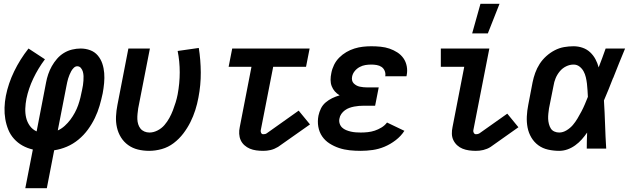

<svg xmlns="http://www.w3.org/2000/svg" viewBox="-20 -787 3340 1017"><path d="M114 210 154 5Q124 -2 99 -16Q74 -30 54.5 -51.5Q35 -73 24 -100Q13 -127 8 -156.5Q3 -186 4 -217Q5 -248 11 -279Q24 -345 55 -409Q86 -473 131 -530L218 -473Q182 -425 156.5 -371.5Q131 -318 120 -264Q115 -238 114 -212.5Q113 -187 118.5 -163.5Q124 -140 138 -120.5Q152 -101 174 -91L224 -350Q228 -372 235.5 -394Q243 -416 254.5 -436.5Q266 -457 282 -475.5Q298 -494 318.5 -506.5Q339 -519 362 -524.5Q385 -530 407 -530Q434 -530 458 -521Q482 -512 498 -493Q514 -474 522 -450Q530 -426 532 -400Q534 -374 531.5 -347Q529 -320 524 -293Q517 -260 507.5 -227Q498 -194 482.5 -162Q467 -130 445.5 -100.5Q424 -71 395.5 -47.5Q367 -24 334 -10Q301 4 267 9L228 210ZM286 -96Q306 -105 323 -120.5Q340 -136 353 -153.5Q366 -171 376.5 -190.5Q387 -210 394 -230Q401 -250 406 -270.5Q411 -291 415 -312Q418 -324 419.5 -336Q421 -348 422 -360Q423 -372 422.5 -384Q422 -396 419 -407Q416 -418 408.5 -427Q401 -436 389 -436Q379 -436 370.5 -427.5Q362 -419 357 -409.5Q352 -400 348 -390.5Q344 -381 341 -371Q338 -361 336 -351.5Q334 -342 332 -332Z M770 12Q739 12 710.5 5Q682 -2 659 -18.5Q636 -35 621 -59Q606 -83 599.5 -111.5Q593 -140 594.5 -170.5Q596 -201 602 -231L660 -530H774L712 -213Q710 -199 708.5 -184.5Q707 -170 707.5 -156Q708 -142 712 -129Q716 -116 724 -106Q732 -96 744.5 -90.5Q757 -85 772 -85Q793 -85 814.5 -96Q836 -107 851 -124.5Q866 -142 877 -162Q888 -182 896 -203Q904 -224 910.5 -245Q917 -266 921 -287Q932 -346 932 -404Q932 -462 921 -517L1033 -533Q1043 -470 1043.5 -403.5Q1044 -337 1031 -270Q1025 -237 1014.5 -204Q1004 -171 988.5 -140Q973 -109 951 -80Q929 -51 900 -29Q871 -7 837 2.5Q803 12 770 12Z M1374 12Q1355 12 1337 9.5Q1319 7 1303.5 0.5Q1288 -6 1275 -17.5Q1262 -29 1255 -44.5Q1248 -60 1247 -78Q1246 -96 1250 -114L1312 -433H1191L1210 -530H1620L1601 -433H1427L1361 -96Q1360 -89 1363.5 -82.5Q1367 -76 1374 -76Q1379 -76 1384 -77Q1389 -78 1393 -81L1562 -201L1622 -128L1453 -9Q1443 -3 1433.5 1Q1424 5 1414 7.5Q1404 10 1393.5 11Q1383 12 1374 12Z M1891 12Q1861 12 1832 9Q1803 6 1776 -3Q1749 -12 1725.5 -27Q1702 -42 1686.5 -64.5Q1671 -87 1666 -116Q1661 -145 1667 -175Q1671 -194 1680 -212.5Q1689 -231 1705 -244.5Q1721 -258 1739.5 -267Q1758 -276 1779 -282Q1764 -291 1753.5 -303Q1743 -315 1737 -330.5Q1731 -346 1731 -364Q1731 -382 1735 -400Q1739 -422 1749.5 -443.5Q1760 -465 1777 -482Q1794 -499 1814.5 -511Q1835 -523 1857.5 -530Q1880 -537 1902.5 -539.5Q1925 -542 1947 -542Q1972 -542 1996.5 -539.5Q2021 -537 2043 -529.5Q2065 -522 2084.5 -509.5Q2104 -497 2117 -478.5Q2130 -460 2134.5 -436Q2139 -412 2134 -388L2133 -383H2020L2021 -385Q2023 -399 2017.5 -412Q2012 -425 2001 -432.5Q1990 -440 1975.5 -442.5Q1961 -445 1947 -445Q1931 -445 1915.5 -442.5Q1900 -440 1885 -432Q1870 -424 1859 -410.5Q1848 -397 1845 -381Q1843 -371 1845 -361.5Q1847 -352 1853.5 -345.5Q1860 -339 1868 -334.5Q1876 -330 1885.5 -328Q1895 -326 1905 -325Q1915 -324 1925 -324H1986L1967 -227H1906Q1894 -227 1881.5 -226Q1869 -225 1856 -222.5Q1843 -220 1830.5 -215.5Q1818 -211 1807 -203Q1796 -195 1788 -183.5Q1780 -172 1778 -159Q1775 -146 1779 -133Q1783 -120 1792 -111.5Q1801 -103 1813 -98Q1825 -93 1838 -90Q1851 -87 1864.5 -86Q1878 -85 1891 -85Q1909 -85 1928 -87Q1947 -89 1965 -95Q1983 -101 2000.5 -111.5Q2018 -122 2030 -138L2122 -94Q2104 -66 2076 -44.5Q2048 -23 2017 -10Q1986 3 1954 7.5Q1922 12 1891 12Z M2500 12Q2482 12 2464 9.5Q2446 7 2430 0.5Q2414 -6 2401.5 -17.5Q2389 -29 2381.5 -44.5Q2374 -60 2373.5 -78Q2373 -96 2377 -114L2439 -433H2315V-530H2572L2487 -96Q2486 -89 2490 -82.5Q2494 -76 2501 -76Q2505 -76 2510 -77Q2515 -78 2520 -81L2667 -185L2726 -113L2579 -9Q2570 -3 2560 1Q2550 5 2540 7.5Q2530 10 2520 11Q2510 12 2500 12Z M2481 -610 2525 -767H2626L2564 -610Z M2942 12Q2912 12 2883 5.5Q2854 -1 2831.5 -17.5Q2809 -34 2794.5 -58.5Q2780 -83 2774.5 -111.5Q2769 -140 2770.5 -170.5Q2772 -201 2778 -231L2801 -351Q2806 -376 2815 -401Q2824 -426 2838.5 -448.5Q2853 -471 2873.5 -489.5Q2894 -508 2918 -520.5Q2942 -533 2967.5 -537.5Q2993 -542 3018 -542Q3043 -542 3066 -534Q3089 -526 3106 -510Q3123 -494 3134 -473.5Q3145 -453 3151 -430Q3161 -455 3170 -480Q3179 -505 3188 -530H3291Q3275 -491 3259 -452Q3243 -413 3228 -374L3227 -373Q3215 -343 3203.5 -313.5Q3192 -284 3179 -255Q3183 -191 3185 -127.5Q3187 -64 3191 0H3088Q3088 -21 3088.5 -42.5Q3089 -64 3090 -85Q3077 -66 3061.5 -48.5Q3046 -31 3026.5 -17Q3007 -3 2985.5 4.5Q2964 12 2942 12ZM2942 -85Q2962 -85 2981.5 -97Q3001 -109 3014.5 -125Q3028 -141 3039 -159.5Q3050 -178 3060 -197Q3070 -216 3078 -235Q3086 -254 3094 -274Q3093 -291 3092 -309Q3091 -327 3089 -344Q3087 -361 3083 -378Q3079 -395 3071 -409.5Q3063 -424 3049.5 -434.5Q3036 -445 3018 -445Q2998 -445 2978.5 -435.5Q2959 -426 2945 -409Q2931 -392 2923 -372.5Q2915 -353 2912 -333L2888 -213Q2886 -199 2884.5 -185Q2883 -171 2883.5 -157.5Q2884 -144 2887.5 -130.5Q2891 -117 2897.5 -106.5Q2904 -96 2916 -90.5Q2928 -85 2942 -85Z"/></svg>

Font: Lode Term
Style: Bold Italic
Weight: 700
Italic angle: -11°
Monospace: yes
Designer: Belleve Invis
Foundry: Belleve Invis
Version: Version 29.2.0